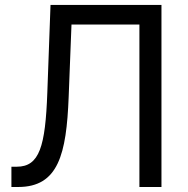

<svg xmlns="http://www.w3.org/2000/svg" viewBox="-20 -747 753 767"><path d="M25.6 0H52.6C213.1 0 245.4 -130.7 254.3 -359.4L265.6 -649.1H536.9V0H625V-727.3H181.8L169 -376.4C161.2 -161.9 137.8 -81 46.9 -81H25.6Z"/></svg>

Font: Margiela Sans
Style: Regular
Weight: 400
Designer: Stefan Endress, Andreas Faust
Version: Version 1.100;FEAKit 1.0